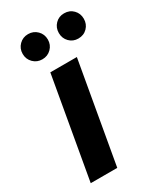

<svg xmlns="http://www.w3.org/2000/svg" viewBox="-180 -776 718 846"><g transform="rotate(-30 179.0 -353.5)"><path d="M22 0 112 -512H247L157 0ZM111 -579Q84 -579 65.5 -597.5Q47 -616 47 -643Q47 -670 65.5 -688.5Q84 -707 111 -707Q138 -707 156.5 -688.5Q175 -670 175 -643Q175 -616 156.5 -597.5Q138 -579 111 -579ZM294 -579Q267 -579 249 -597.5Q231 -616 231 -643Q231 -670 249 -688.5Q267 -707 294 -707Q322 -707 340 -688.5Q358 -670 358 -643Q358 -616 340 -597.5Q322 -579 294 -579Z"/></g></svg>

Font: DM Sans 12pt
Style: Bold Italic
Weight: 700
Italic angle: -10°
Version: Version 4.004;gftools[0.9.30]